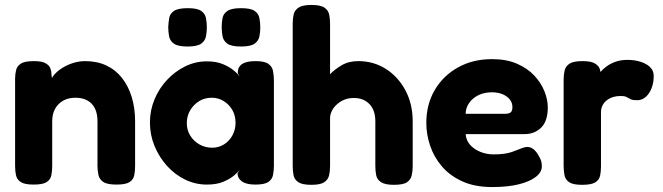

<svg xmlns="http://www.w3.org/2000/svg" viewBox="-20 -738 2680 776"><path d="M116 8Q79 8 63.5 -2.5Q48 -13 44.5 -30.5Q41 -48 41 -67V-419Q41 -438 45 -454.5Q49 -471 64.5 -481Q80 -491 117 -491Q149 -491 164 -482.5Q179 -474 183.5 -462Q188 -450 188 -439.5Q188 -429 190 -425L184 -406Q186 -421 199.5 -436.5Q213 -452 233.5 -464.5Q254 -477 277.5 -484Q301 -491 324 -491Q372 -491 409.5 -473.5Q447 -456 473 -423Q499 -390 512.5 -345.5Q526 -301 526 -248V-66Q526 -47 522.5 -29.5Q519 -12 503.5 -2Q488 8 451 8Q413 8 397.5 -2.5Q382 -13 378 -30.5Q374 -48 374 -67V-248Q374 -278 364 -299Q354 -320 334 -331.5Q314 -343 285 -343Q256 -343 235 -331Q214 -319 202.5 -298Q191 -277 191 -248V-66Q191 -47 187.5 -29.5Q184 -12 168.5 -2Q153 8 116 8Z M1012 8Q975 8 957.5 -5Q940 -18 940 -37L950 -54Q944 -44 927 -29.5Q910 -15 883 -3.5Q856 8 816 8Q770 8 728.5 -12Q687 -32 655 -67.5Q623 -103 604.5 -148Q586 -193 586 -243Q586 -292 604.5 -336.5Q623 -381 655.5 -415.5Q688 -450 729 -470Q770 -490 816 -490Q853 -490 879 -479.5Q905 -469 922.5 -455Q940 -441 949 -428L941 -442Q940 -466 957.5 -478.5Q975 -491 1013 -491Q1049 -491 1064.5 -480Q1080 -469 1083.5 -451Q1087 -433 1087 -413V-68Q1087 -49 1083.5 -31Q1080 -13 1064.5 -2.5Q1049 8 1012 8ZM838 -141Q864 -141 885.5 -154.5Q907 -168 919.5 -191Q932 -214 932 -242Q932 -271 919 -293.5Q906 -316 884 -329.5Q862 -343 836 -343Q807 -343 784.5 -329Q762 -315 748.5 -292Q735 -269 735 -240Q735 -213 748.5 -190.5Q762 -168 785.5 -154.5Q809 -141 838 -141ZM954 -550Q915 -550 899 -561.5Q883 -573 879.5 -591Q876 -609 876 -629Q876 -648 879.5 -665.5Q883 -683 899.5 -694Q916 -705 954 -705Q993 -705 1009 -694Q1025 -683 1028.5 -664.5Q1032 -646 1032 -627Q1032 -609 1028.5 -591Q1025 -573 1009 -561.5Q993 -550 954 -550ZM738 -550Q699 -550 683 -561.5Q667 -573 663.5 -591Q660 -609 660 -629Q661 -648 664 -665.5Q667 -683 683.5 -694Q700 -705 739 -705Q777 -705 793 -694Q809 -683 812.5 -664.5Q816 -646 816 -627Q816 -609 812.5 -591Q809 -573 793 -561.5Q777 -550 738 -550Z M1238 9Q1202 9 1186 -1.5Q1170 -12 1166.5 -29.5Q1163 -47 1163 -67V-643Q1163 -663 1167 -680Q1171 -697 1187 -707.5Q1203 -718 1239 -718Q1276 -718 1291.5 -707Q1307 -696 1310.5 -679Q1314 -662 1314 -642V-438Q1332 -457 1360.5 -474Q1389 -491 1428 -491Q1490 -491 1539.5 -459.5Q1589 -428 1618.5 -373Q1648 -318 1648 -247V-66Q1648 -46 1644 -29Q1640 -12 1625 -1.5Q1610 9 1572 9Q1537 9 1520.5 -1.5Q1504 -12 1500.5 -29.5Q1497 -47 1497 -67V-248Q1497 -277 1487 -297.5Q1477 -318 1457.5 -330Q1438 -342 1410 -342Q1373 -342 1345.5 -319.5Q1318 -297 1314 -265V-66Q1314 -46 1310 -29Q1306 -12 1290.5 -1.5Q1275 9 1238 9Z M1969 18Q1899 18 1848.5 -5Q1798 -28 1766 -65.5Q1734 -103 1718.5 -149Q1703 -195 1703 -241Q1703 -316 1737 -374Q1771 -432 1831 -465.5Q1891 -499 1969 -499Q2027 -499 2069.5 -480.5Q2112 -462 2139.5 -432.5Q2167 -403 2180.5 -369Q2194 -335 2194 -304Q2194 -249 2167.5 -222.5Q2141 -196 2100 -196H1862Q1864 -170 1880.5 -152Q1897 -134 1922 -124Q1947 -114 1975 -114Q1999 -114 2017 -116.5Q2035 -119 2048 -123.5Q2061 -128 2072 -132.5Q2083 -137 2091.5 -140Q2100 -143 2108 -144Q2123 -145 2135.5 -135.5Q2148 -126 2158 -107Q2165 -96 2167.5 -86Q2170 -76 2170 -66Q2170 -42 2145.5 -23Q2121 -4 2076.5 7Q2032 18 1969 18ZM1862 -278H2020Q2036 -278 2043.5 -283.5Q2051 -289 2051 -305Q2051 -323 2040 -336.5Q2029 -350 2010.5 -357.5Q1992 -365 1968 -365Q1937 -365 1913 -353Q1889 -341 1875.5 -321Q1862 -301 1862 -278Z M2333 9Q2296 9 2280.5 -1.5Q2265 -12 2261.5 -30Q2258 -48 2258 -67V-416Q2258 -436 2262 -453Q2266 -470 2281.5 -480.5Q2297 -491 2334 -491Q2369 -491 2384.5 -481.5Q2400 -472 2404 -459.5Q2408 -447 2408 -438L2396 -432Q2398 -436 2406.5 -446.5Q2415 -457 2430 -468.5Q2445 -480 2466.5 -488Q2488 -496 2516 -496Q2527 -496 2540.5 -494.5Q2554 -493 2568.5 -488.5Q2583 -484 2595 -476.5Q2607 -469 2614.5 -458Q2622 -447 2622 -431Q2622 -390 2603 -361.5Q2584 -333 2555 -333Q2538 -333 2531 -336Q2524 -339 2519.5 -342Q2515 -345 2509 -347.5Q2503 -350 2487 -350Q2472 -350 2458.5 -346Q2445 -342 2433.5 -333.5Q2422 -325 2415.5 -312.5Q2409 -300 2409 -285V-65Q2409 -46 2405.5 -28.5Q2402 -11 2386 -1Q2370 9 2333 9Z"/></svg>

Font: Fredoka SemiBold
Style: Regular
Weight: 600
Designer: Ben Nathan
Foundry: Milena B. Brandão, Ben Nathan
Version: Version 2.001